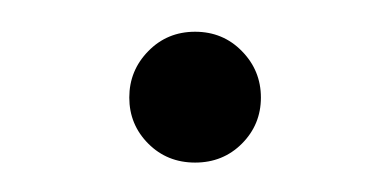

<svg xmlns="http://www.w3.org/2000/svg" viewBox="-20 -324 252 124"><path d="M106 -303.5Q124 -303.5 136.2 -291Q148.5 -278.5 148.5 -261Q148.5 -243.5 136.2 -231.2Q124 -219 106 -219Q88 -219 75.8 -231.2Q63.5 -243.5 63.5 -261Q63.5 -278.5 75.8 -291Q88 -303.5 106 -303.5Z"/></svg>

Font: Newsreader 72pt ExtraLight
Style: Regular
Weight: 275
Designer: Hugues Gentile
Foundry: Production Type
Version: Version 1.003; ttfautohint (v1.8.3)